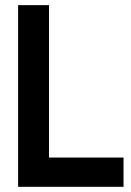

<svg xmlns="http://www.w3.org/2000/svg" viewBox="-20 -720 506 740"><path d="M49.8 0V-700.2H168.9V-112.8H456.1V0Z"/></svg>

Font: Cakra Normal
Style: Regular
Weight: 400
Designer: Lucia Kollert, Vojtech Kollert
Foundry: OoM Type
Version: Version 1.000;Glyphs 3.1.1 (3148)